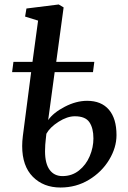

<svg xmlns="http://www.w3.org/2000/svg" viewBox="-20 -826 573 857"><path d="M369 -376Q432 -376 466 -336.5Q500 -297 500 -223Q500 -167 467 -112.5Q434 -58 377 -23.5Q320 11 250 11Q174 11 126.5 -37Q79 -85 79 -174Q79 -195 82 -219L119 -504H34L40 -550H125L150 -734L92 -752L98 -788L242 -806L264 -793L231 -550H401L395 -504H224L195 -290Q218 -323 269 -349.5Q320 -376 369 -376ZM187 -229 184 -201Q183 -192 182 -180Q181 -168 181 -151Q181 -96 201.5 -68Q222 -40 259 -40Q301 -40 332.5 -65Q364 -90 380.5 -129Q397 -168 397 -208Q397 -254 379 -280.5Q361 -307 314 -307Q280 -307 241.5 -282.5Q203 -258 187 -229Z"/></svg>

Font: Koeln Type Serif
Style: Italic
Weight: 400
Italic angle: -8°
Designer: Eben Sorkin
Foundry: Eben Sorkin
Version: Version 2.002